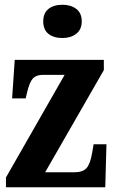

<svg xmlns="http://www.w3.org/2000/svg" viewBox="-20 -788 482 808"><path d="M5 -41 252 -473H161Q133 -473 119 -458.5Q105 -444 95 -403L88 -374H31L42 -536H417V-493L170 -63H293Q328 -63 344 -80.5Q360 -98 368 -146L374 -181H428L423 0H5ZM162 -698Q162 -733 184 -750.5Q206 -768 243 -768Q278 -768 301 -750.5Q324 -733 324 -698Q324 -664 301 -646Q278 -628 243 -628Q206 -628 184 -645.5Q162 -663 162 -698Z"/></svg>

Font: Noto Serif CondExtraBold
Style: Regular
Weight: 800
Width: 3
Designer: Monotype Design Team
Foundry: Monotype Imaging Inc.
Version: Version 1.001